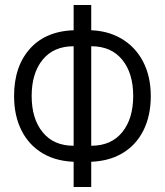

<svg xmlns="http://www.w3.org/2000/svg" viewBox="-20 -732 656 764"><path d="M315 -88V-152H343Q422.5 -152 466.2 -205.8Q510 -259.5 510 -350Q510 -441 466.2 -494.5Q422.5 -548 343 -548H315V-612H328Q405 -612 461.5 -579.2Q518 -546.5 549 -487.5Q580 -428.5 580 -350Q580 -271 550.2 -212Q520.5 -153 464 -120.5Q407.5 -88 328 -88ZM288 -88Q208.5 -88 152.2 -120.5Q96 -153 66 -212Q36 -271 36 -350Q36 -470 101.8 -541Q167.5 -612 288 -612H301V-548H273Q193.5 -548 149.8 -494.5Q106 -441 106 -350Q106 -259.5 149.8 -205.8Q193.5 -152 273 -152H301V-88ZM273 12V-712H343V12Z"/></svg>

Font: Overpass Mono Light
Style: Regular
Weight: 300
Monospace: yes
Designer: Delve Withrington, Dave Bailey
Foundry: Delve Fonts LLC
Version: Version 4.000